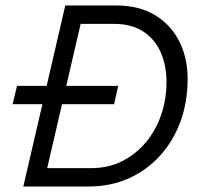

<svg xmlns="http://www.w3.org/2000/svg" viewBox="-20 -680 761 700"><path d="M26 -300 42 -367H411L396 -300ZM65 0 218 -660H404Q486 -660 544 -625.5Q602 -591 633 -530.5Q664 -470 664 -392Q664 -308 638 -237Q612 -166 563.5 -112.5Q515 -59 449 -29.5Q383 0 302 0ZM152 -67H312Q375 -67 425.5 -92.5Q476 -118 512.5 -162Q549 -206 568 -262.5Q587 -319 587 -381Q587 -441 566 -489Q545 -537 502.5 -565Q460 -593 395 -593H274Z"/></svg>

Font: Kantumruy Pro
Style: Italic
Weight: 400
Italic angle: -13°
Designer: Sovichet Tep
Foundry: Sovichet Tep
Version: Version 1.002